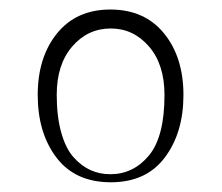

<svg xmlns="http://www.w3.org/2000/svg" viewBox="-20 -710 457 395"><path d="M207 -690.4Q277.3 -690.4 317.4 -641.4Q357.4 -592.3 357.4 -514.6Q357.4 -437 319.1 -386Q280.8 -335 208 -335Q134.8 -335 96.2 -385.7Q57.6 -436.5 57.6 -514.6Q57.6 -592.3 97.4 -641.4Q137.2 -690.4 207 -690.4ZM207 -351.6Q254.4 -351.6 286.4 -390.1Q318.4 -428.7 318.4 -514.6Q318.4 -577.6 286.4 -614.5Q254.4 -651.4 208 -651.4Q160.6 -651.4 128.7 -614.5Q96.7 -577.6 96.7 -514.6Q96.7 -470.2 106 -437.3Q115.2 -404.3 131.6 -386.2Q147.9 -368.2 166.5 -359.9Q185.1 -351.6 207 -351.6Z"/></svg>

Font: Buda Light
Style: Regular
Weight: 300
Version: Version 1.003